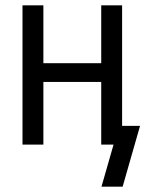

<svg xmlns="http://www.w3.org/2000/svg" viewBox="-20 -540 543 717"><path d="M359 157 404 0H358V-234H142V0H64V-520H142V-304H358V-520H436V-70H503L438 157Z"/></svg>

Font: Iosevka NFM
Style: Regular
Weight: 400
Monospace: yes
Designer: Belleve Invis
Foundry: Belleve Invis
Version: Version 29.0.4; ttfautohint (v1.8.4);Nerd Fonts 3.3.0